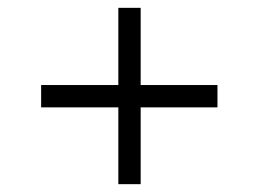

<svg xmlns="http://www.w3.org/2000/svg" viewBox="-20 -543 660 490"><path d="M282 -73V-523H339V-73ZM85 -269V-326H535V-269Z"/></svg>

Font: Figtree Light
Style: Regular
Weight: 300
Designer: Erik Kennedy
Foundry: Erik Kennedy
Version: Version 2.001;gftools[0.9.30]